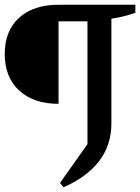

<svg xmlns="http://www.w3.org/2000/svg" viewBox="-24 -670 591 810"><path d="M244 120 229 102 345 -62V-580H223V-232Q118 -232 57 -288Q-4 -344 -4 -442Q-4 -540 56.5 -595Q117 -650 223 -650H547V-616Q499 -599 446 -591V-150Q446 31 244 120Z"/></svg>

Font: Piazzolla SC Medium
Style: Regular
Weight: 500
Designer: Juan Pablo del Peral
Foundry: Huerta Tipografica
Version: Version 1.330